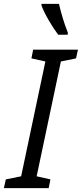

<svg xmlns="http://www.w3.org/2000/svg" viewBox="-71 -970 422 990"><path d="M229 -791H278L279 -801C258 -854 244 -903 233 -950H143V-942C157 -900 202 -826 229 -791ZM-51 0H180L189 -45L118 -61L243 -653L321 -669L331 -714H100L91 -669L163 -653L38 -61L-41 -45Z"/></svg>

Font: Noto Sans ExtraCondensed
Style: Italic
Weight: 400
Width: 2
Italic angle: -12°
Designer: Monotype Design Team
Foundry: Monotype Imaging Inc.
Version: Version 2.013